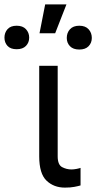

<svg xmlns="http://www.w3.org/2000/svg" viewBox="-104 -844 436 871"><path d="M146.3 -693.2H75.3L100.9 -823.9H197.4ZM255.7 -619.3Q228 -619.3 213.4 -634.4Q198.9 -649.5 198.9 -671.9Q198.9 -695.3 213.4 -711.3Q228 -727.3 255.7 -727.3Q283.4 -727.3 297.9 -711.3Q312.5 -695.3 312.5 -671.9Q312.5 -649.5 297.9 -634.4Q283.4 -619.3 255.7 -619.3ZM-28.4 -620.7Q-56.1 -620.7 -70 -635.8Q-83.8 -650.9 -83.8 -673.3Q-83.8 -695.7 -70 -711.5Q-56.1 -727.3 -28.4 -727.3Q-0.7 -727.3 13.8 -711.5Q28.4 -695.7 28.4 -673.3Q28.4 -650.9 13.8 -635.8Q-0.7 -620.7 -28.4 -620.7ZM190.3 7.1Q140.3 7.1 107.1 -24.5Q73.9 -56.1 73.9 -134.9V-545.5H157.7V-134.9Q157.7 -96.6 177.7 -85.9Q197.8 -75.3 220.2 -75.3Q230.8 -75.3 243.4 -77.8Q256 -80.3 261.4 -82.4V-2.8Q250.7 0.4 233.3 3.7Q215.9 7.1 190.3 7.1Z"/></svg>

Font: Linik Sans
Style: Regular
Weight: 400
Designer: Rasmus Andersson (font), Marc Monis (original base), Kil Hyung-jin (Pretendard portions), Cristiano Sobral (main changes
Foundry: rsms
Version: Version 3.018;May 31, 2022;FontCreator 14.0.0.2814 64-bit; t